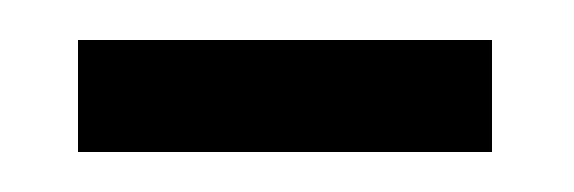

<svg xmlns="http://www.w3.org/2000/svg" viewBox="-20 -592 287 96"><path d="M19 -516V-572H226V-516Z"/></svg>

Font: Aikya Medium
Style: Regular
Weight: 500
Designer: Neelakash Kshetrimayum (Latin subset based on Merriweather by Eben Sorkin)
Foundry: Brand New Type
Version: Version 1.00 b005